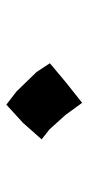

<svg xmlns="http://www.w3.org/2000/svg" viewBox="146 -638 283 616"><g transform="rotate(-90 288.0 -329.5)"><path d="M149.4 -337.9 181.6 -312.5 227.5 -261.7 266.6 -208 333 -260.7 393.6 -311.5 365.2 -354.5 302.7 -418.9 260.7 -451.2 202.1 -397.5Z"/></g></svg>

Font: MaokenAssortedSans-TC
Style: Regular
Weight: 500
Version: Version 0.83